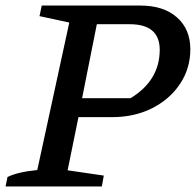

<svg xmlns="http://www.w3.org/2000/svg" viewBox="-36 -670 704 690"><path d="M-16 0 -9 -34Q28 -52 98 -59L213 -589L106 -612L114 -650H469Q552 -650 600 -607.5Q648 -565 648 -493Q648 -424 611 -368.5Q574 -313 510.5 -281Q447 -249 366 -249H246L207 -58L337 -39L330 0ZM430 -583H312L259 -317H433Q538 -381 538 -491Q538 -583 430 -583Z"/></svg>

Font: Piazzolla SC Medium
Style: Italic
Weight: 500
Italic angle: -11.3°
Designer: Juan Pablo del Peral
Foundry: Huerta Tipografica
Version: Version 1.330